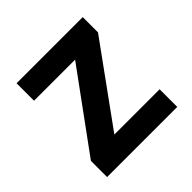

<svg xmlns="http://www.w3.org/2000/svg" viewBox="-139 -627 747 747"><g transform="rotate(-45 234.5 -253.5)"><path d="M428 0H42V-89L277 -411H51V-507H415V-423L179 -97H428Z"/></g></svg>

Font: Hind Vadodara SemiBold
Style: Regular
Weight: 600
Designer: Hitesh Malaviya
Foundry: Indian Type Foundry
Version: Version 1.001;PS 1.0;hotconv 1.0.86;makeotf.lib2.5.63406; tt